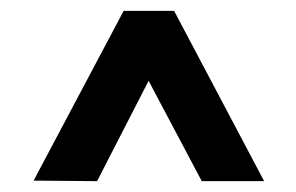

<svg xmlns="http://www.w3.org/2000/svg" viewBox="-20 -758 546 354"><path d="M301 -738H208L42 -425L159 -424L254 -609L352 -424H467Z"/></svg>

Font: Bithumb Trading Sans Bold
Style: Bold
Weight: 700
Designer: Ham Hyungwon
Foundry: Bithumb
Version: Version 0.500;FEAKit 1.0